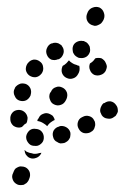

<svg xmlns="http://www.w3.org/2000/svg" viewBox="-20 -396 362 557"><path d="M30 139Q34 141 39 141Q44 141 49 140Q53 138 57 135Q61 131 63 127L65 122Q69 113 66 103Q62 93 53 89Q48 87 43 87Q38 86 34 88Q29 90 25 93Q22 96 20 101L18 106Q13 115 17 125Q20 134 30 139ZM66 62Q61 60 58 56Q54 52 53 48Q52 46 52 44Q51 41 51 39Q54 42 57 44Q65 48 74 49Q75 50 77 50Q86 51 94 48Q97 48 100 47L99 50Q94 59 85 62Q75 66 66 62ZM107 6Q108 -5 102 -13Q96 -21 85 -22Q85 -22 84 -22Q74 -24 66 -18Q58 -11 56 -1Q55 9 61 17Q67 26 77 27Q78 27 79 27Q90 29 98 22Q106 16 107 6ZM181 7Q184 3 184 -2Q185 -7 184 -12Q181 -22 172 -27Q163 -32 153 -30L152 -29Q142 -27 136 -18Q131 -9 134 1Q135 6 138 10Q141 14 146 16Q150 19 155 20Q160 20 165 19H166Q171 17 175 14Q179 11 181 7ZM255 -28Q257 -33 256 -38Q256 -43 253 -47Q249 -56 239 -59Q229 -62 220 -57L218 -56Q209 -52 206 -42Q203 -32 208 -23Q213 -13 223 -10Q233 -8 242 -12L243 -13Q248 -15 251 -19Q254 -23 255 -28ZM10 -48V-50Q9 -60 15 -68Q21 -76 32 -77Q42 -78 50 -72Q58 -66 60 -55V-54Q60 -50 59 -46Q59 -42 56 -38Q54 -37 52 -36Q48 -32 44 -28Q43 -27 41 -27Q39 -26 38 -26Q28 -25 19 -31Q11 -38 10 -48ZM88 -45Q88 -46 89 -47Q89 -48 89 -49L92 -53Q96 -63 106 -66Q115 -70 125 -65Q129 -63 133 -60Q136 -56 138 -51Q138 -51 138 -50Q138 -49 139 -48Q134 -46 130 -43Q122 -38 117 -30Q112 -35 105 -39Q97 -44 88 -45Q88 -45 88 -45ZM322 -73Q322 -78 321 -83Q320 -87 317 -91Q311 -100 301 -102Q291 -103 283 -97H281Q277 -94 275 -90Q272 -85 271 -80Q270 -76 271 -71Q273 -66 275 -62Q281 -53 292 -52Q302 -50 310 -56L311 -57Q316 -59 318 -64Q321 -68 322 -73ZM137 -93Q147 -88 157 -92Q166 -95 171 -105L173 -109Q177 -119 174 -128Q170 -138 161 -142Q151 -147 142 -143Q132 -140 128 -130L125 -126Q121 -116 125 -107Q128 -97 137 -93ZM37 -104Q47 -101 56 -105Q65 -110 69 -120V-121Q72 -131 68 -140Q63 -150 53 -153Q48 -154 44 -154Q39 -154 34 -151Q30 -149 26 -145Q23 -142 22 -137L21 -136Q18 -126 23 -117Q27 -107 37 -104ZM173 -170Q183 -165 193 -169Q202 -172 207 -182L209 -186Q211 -191 211 -196Q211 -201 210 -205Q207 -206 205 -206L204 -207Q195 -209 188 -214Q183 -217 180 -221Q177 -217 173 -213Q168 -208 162 -205L161 -203Q157 -193 160 -184Q164 -174 173 -170ZM65 -177Q74 -171 84 -172Q94 -174 100 -182L101 -183Q107 -192 105 -202Q104 -212 95 -218Q87 -224 77 -223Q67 -221 61 -213L60 -212Q54 -203 55 -193Q57 -183 65 -177ZM287 -213Q289 -209 290 -204Q290 -199 288 -194Q287 -193 287 -191Q282 -182 273 -179Q263 -175 253 -179Q244 -184 241 -193Q237 -202 241 -212Q241 -212 241 -212Q250 -217 255 -225Q256 -226 257 -227Q261 -228 265 -228Q270 -228 274 -227Q278 -225 282 -221Q285 -218 287 -213ZM116 -237Q120 -227 129 -223Q139 -220 148 -224H150Q159 -228 163 -238Q167 -247 163 -257Q161 -261 158 -265Q154 -268 150 -270Q145 -272 140 -272Q135 -272 131 -270H129Q120 -266 116 -256Q112 -247 116 -237ZM191 -259Q190 -254 191 -249Q191 -244 194 -240Q196 -236 200 -233Q204 -230 209 -228H211Q221 -226 230 -231Q238 -236 241 -246Q242 -251 241 -256Q241 -261 238 -265Q235 -270 231 -273Q227 -275 223 -277H221Q211 -279 202 -274Q193 -269 191 -259ZM245 -324Q250 -322 255 -321Q260 -321 264 -323Q269 -325 273 -328Q276 -331 279 -336L281 -340Q285 -350 281 -360Q278 -369 269 -374Q259 -378 249 -374Q240 -371 235 -362L233 -357Q229 -348 232 -338Q236 -328 245 -324Z"/></svg>

Font: FRB American Cursive Guidelines Arrows Dotted Black
Style: Bold Italic
Weight: 900
Italic angle: -25°
Version: Version 2.0;Modular Font Editor K font №1